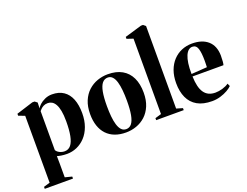

<svg xmlns="http://www.w3.org/2000/svg" viewBox="-149 -1129 2152 1670"><g transform="rotate(-20 927.0 -294.0)"><path d="M5.5 230V211.5L63.5 194.5L63 -425L5.5 -447V-465L161 -514H182L204.5 -496.5L202.5 -442.5Q208.5 -456.5 228.2 -475Q248 -493.5 278.2 -507.2Q308.5 -521 344 -521Q408 -521 451 -491.8Q494 -462.5 515.5 -408.2Q537 -354 537 -278Q537 -209.5 517.2 -155.5Q497.5 -101.5 463 -64.5Q428.5 -27.5 384.8 -8.2Q341 11 293 11Q264 11 238.5 6.8Q213 2.5 202 -1.5L203 67.5V195L267 211.5V230ZM281 -17.5Q316.5 -17.5 338.8 -44.8Q361 -72 371.5 -125.8Q382 -179.5 382 -258.5Q382 -316.5 374.5 -355.5Q367 -394.5 353.5 -418Q340 -441.5 322.2 -451.8Q304.5 -462 285 -462Q261.5 -462 245 -453.5Q228.5 -445 218.5 -434.5Q208.5 -424 203 -417.5V-57Q212 -40 234 -28.8Q256 -17.5 281 -17.5Z M598.5 -244.5Q598.5 -315 620.2 -366.8Q642 -418.5 679.2 -452.5Q716.5 -486.5 763.5 -503Q810.5 -519.5 860.5 -519.5Q938.5 -519.5 992 -489Q1045.5 -458.5 1073 -401Q1100.5 -343.5 1100.5 -262.5Q1100.5 -192.5 1078.8 -140.8Q1057 -89 1020 -55.2Q983 -21.5 936.2 -5Q889.5 11.5 839 11.5Q782 11.5 737.2 -5.5Q692.5 -22.5 661.5 -55.5Q630.5 -88.5 614.5 -136.2Q598.5 -184 598.5 -244.5ZM850.5 -15.5Q881 -15.5 900.8 -40.2Q920.5 -65 930 -116Q939.5 -167 939.5 -246.5Q939.5 -298 935.2 -342.8Q931 -387.5 921.2 -421Q911.5 -454.5 894.2 -473.5Q877 -492.5 851 -492.5Q819.5 -492.5 799.2 -468Q779 -443.5 769.2 -392.2Q759.5 -341 759.5 -260Q759.5 -209 763.8 -164.8Q768 -120.5 778.2 -86.8Q788.5 -53 806 -34.2Q823.5 -15.5 850.5 -15.5Z M1178 -35.5V-733.5L1119.5 -753V-771L1277 -817.5H1296L1318 -799.5V-35.5L1375.5 -18.5V0H1120.5V-18.5Z M1636.5 11.5Q1553.5 11.5 1499.8 -19.2Q1446 -50 1419.8 -107.2Q1393.5 -164.5 1393.5 -242.5Q1393.5 -307.5 1412.2 -358.8Q1431 -410 1464.5 -446Q1498 -482 1542.8 -501Q1587.5 -520 1640 -520Q1733.5 -520 1786.8 -473Q1840 -426 1841.5 -336.5Q1841.5 -303.5 1839.5 -281.8Q1837.5 -260 1834 -249H1547.5Q1549 -198 1558 -160.2Q1567 -122.5 1584.2 -97.8Q1601.5 -73 1627.2 -60.8Q1653 -48.5 1688 -48.5Q1719 -48.5 1754.8 -59Q1790.5 -69.5 1812 -86L1824 -60Q1809.5 -44.5 1780.5 -27.8Q1751.5 -11 1714 0.2Q1676.5 11.5 1636.5 11.5ZM1547 -272 1692.5 -282Q1693.5 -298 1693.5 -312Q1693.5 -326 1694 -341.5Q1694 -416 1681.5 -454.2Q1669 -492.5 1633 -492.5Q1614 -492.5 1597.8 -479.2Q1581.5 -466 1569.8 -438.5Q1558 -411 1552 -369.5Q1546 -328 1547 -272Z"/></g></svg>

Font: Merriweather 144pt
Style: Bold
Weight: 700
Version: Version 2.100